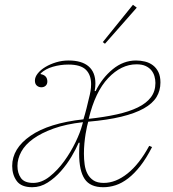

<svg xmlns="http://www.w3.org/2000/svg" viewBox="-20 -771 723 803"><path d="M115 12Q69 12 50 -14Q31 -40 31 -77Q31 -150 107.5 -203Q184 -256 329 -272Q330 -276 331.5 -280.5Q333 -285 335.5 -294Q338 -303 342 -318.5Q346 -334 352 -360Q356 -375 358.5 -389.5Q361 -404 361 -419Q361 -458 339 -479.5Q317 -501 266 -501Q233 -501 201.5 -492Q170 -483 150 -464V-461Q178 -456 178 -430Q178 -419 171 -412.5Q164 -406 153 -406Q142 -406 134 -413Q126 -420 126 -434Q126 -449 138 -464Q150 -479 170 -491Q190 -503 215 -510.5Q240 -518 267 -518Q322 -518 350.5 -493.5Q379 -469 379 -422Q379 -408 376 -390H380Q407 -445 451.5 -481.5Q496 -518 549 -518Q568 -518 586.5 -513.5Q605 -509 619.5 -498Q634 -487 642.5 -469.5Q651 -452 651 -426Q651 -392 634.5 -365Q618 -338 581.5 -317.5Q545 -297 487.5 -283Q430 -269 349 -262Q347 -256 344 -242.5Q341 -229 338 -211Q335 -193 333 -171.5Q331 -150 331 -128Q331 -105 334 -83Q337 -61 346 -44Q355 -27 371 -16.5Q387 -6 414 -6Q464 -6 513.5 -45.5Q563 -85 604 -161L616 -156Q592 -109 567 -77Q542 -45 516 -25Q490 -5 464 3.5Q438 12 412 12Q357 12 334 -22.5Q311 -57 311 -128Q311 -139 311.5 -150.5Q312 -162 313 -174H309Q298 -148 279 -116Q260 -84 235 -55.5Q210 -27 179.5 -7.5Q149 12 115 12ZM119 -6Q154 -6 187.5 -32.5Q221 -59 248.5 -97Q276 -135 296 -176.5Q316 -218 324 -249L327 -260Q256 -252 204.5 -233.5Q153 -215 119 -190.5Q85 -166 69 -136.5Q53 -107 53 -77Q53 -47 67.5 -26.5Q82 -6 119 -6ZM351 -274Q416 -281 468 -292.5Q520 -304 556 -321.5Q592 -339 611 -364Q630 -389 630 -424Q630 -438 626 -452Q622 -466 613 -477Q604 -488 589 -495Q574 -502 551 -502Q487 -502 432.5 -444.5Q378 -387 351 -274ZM410 -595 536 -751 552 -739 419 -588Z"/></svg>

Font: IBM Plex Serif Thin
Style: Italic
Weight: 100
Italic angle: -14°
Designer: Mike Abbink, Paul van der Laan, Pieter van Rosmalen
Foundry: Bold Monday
Version: Version 3.001